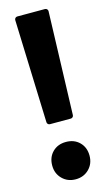

<svg xmlns="http://www.w3.org/2000/svg" viewBox="-112 -740 438 785"><g transform="rotate(-15 107.0 -347.5)"><path d="M51 -252 36 -688Q36 -693 39.5 -696.5Q43 -700 48 -700H165Q170 -700 173.5 -696.5Q177 -693 177 -688L163 -252Q163 -247 159.5 -243.5Q156 -240 151 -240H63Q58 -240 54.5 -243.5Q51 -247 51 -252ZM107 -153Q142 -153 164 -131Q186 -109 186 -74Q186 -40 163.5 -17.5Q141 5 107 5Q73 5 50.5 -17.5Q28 -40 28 -74Q28 -109 50 -131Q72 -153 107 -153Z"/></g></svg>

Font: Barlow Condensed
Style: Bold
Weight: 700
Width: 3
Designer: Jeremy Tribby
Foundry: Tribby Type
Version: Version 1.500